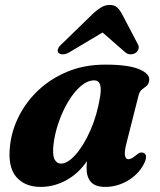

<svg xmlns="http://www.w3.org/2000/svg" viewBox="-20 -740 646 774"><path d="M490 -163.5Q480.5 -126.5 484 -112.2Q487.5 -98 498 -98Q509.5 -98 528 -114Q538.5 -123 545.5 -124.8Q552.5 -126.5 559.5 -123.5Q578 -114 559.5 -78Q537.5 -36.5 494.8 -11.5Q452 13.5 404.5 13.5Q364 13.5 346.5 -6.5Q329 -26.5 329 -62Q329 -75.5 330.5 -90.5Q297 -41 247.8 -13.8Q198.5 13.5 144 13.5Q79.5 13.5 45 -27.5Q10.5 -68.5 20.5 -153Q27 -213.5 56.2 -271.8Q85.5 -330 135.2 -376.8Q185 -423.5 252.8 -451.5Q320.5 -479.5 404.5 -479.5Q497 -479.5 541 -461Q585 -442.5 581.5 -416Q579.5 -400.5 570.8 -393.5Q562 -386.5 552.8 -379.5Q543.5 -372.5 539 -357ZM195.5 -156Q191 -113.5 200.2 -97Q209.5 -80.5 225.5 -80.5Q253 -80.5 285.2 -117Q317.5 -153.5 344.5 -214.8Q371.5 -276 383.5 -350Q394.5 -416 360 -416Q332.5 -416 305.2 -392.5Q278 -369 255 -330.5Q232 -292 216.2 -246.2Q200.5 -200.5 195.5 -156ZM527 -527Q518 -521 506.2 -521Q494.5 -521 484.5 -529.5L393.5 -609L260 -529.5Q245.5 -521 233.8 -521Q222 -521 215.5 -527Q211 -532.5 213.5 -542Q216 -551.5 229.5 -563L358 -688Q375 -703 389.8 -711.5Q404.5 -720 422.5 -720Q440.5 -720 450.5 -711.5Q460.5 -703 469.5 -688L535 -563Q541.5 -551.5 538.2 -542Q535 -532.5 527 -527Z"/></svg>

Font: Fraunces 9pt
Style: Bold Italic
Weight: 700
Italic angle: -16°
Version: Version 1.000;[b76b70a41]